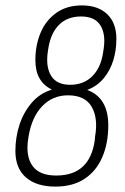

<svg xmlns="http://www.w3.org/2000/svg" viewBox="-20 -683 463 711"><path d="M185 8Q115 8 76 -26Q37 -60 37 -124Q37 -174 52 -220.5Q67 -267 97.5 -302.5Q128 -338 172 -351Q142 -366 126.5 -392.5Q111 -419 111 -461Q111 -515 130 -561Q149 -607 188 -635Q227 -663 283 -663Q343 -663 377 -630.5Q411 -598 411 -539Q411 -497 399.5 -459.5Q388 -422 364 -393Q340 -364 303 -350Q381 -321 381 -219Q381 -153 359 -101.5Q337 -50 293.5 -21Q250 8 185 8ZM188 -33Q251 -33 286.5 -66Q322 -99 331 -164L332 -177Q344 -245 319.5 -287.5Q295 -330 232 -330Q175 -330 136.5 -290Q98 -250 86 -179L84 -166Q75 -104 100.5 -68.5Q126 -33 188 -33ZM240 -369Q290 -369 322 -401Q354 -433 362 -490L364 -503Q372 -557 351.5 -589.5Q331 -622 280 -622Q230 -622 199 -591.5Q168 -561 159 -504L157 -491Q149 -435 169.5 -402Q190 -369 240 -369Z"/></svg>

Font: Sofia Sans Condensed Light
Style: Italic
Weight: 300
Italic angle: -9°
Version: Version 4.100